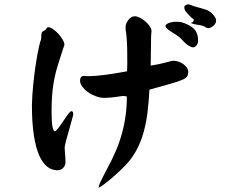

<svg xmlns="http://www.w3.org/2000/svg" viewBox="-20 -753 1040 889"><path d="M681.6 -609.4Q681.6 -607.4 680.7 -599.1Q679.7 -590.8 679.7 -585.9Q679.7 -554.7 678.7 -516.1Q677.7 -477.5 677.7 -449.2Q696.3 -452.1 713.4 -455.6Q730.5 -459 744.6 -462.9Q758.8 -466.8 768.6 -469.2Q778.3 -471.7 783.2 -471.7Q794.9 -471.7 807.1 -467.3Q819.3 -462.9 829.1 -456.1Q838.9 -449.2 845.2 -439.9Q851.6 -430.7 851.6 -420.9Q851.6 -407.2 846.2 -398.9Q840.8 -390.6 822.3 -382.8Q803.7 -375 768.1 -364.7Q732.4 -354.5 671.9 -337.9Q668.9 -280.3 663.1 -233.4Q657.2 -186.5 646.5 -146.5Q635.7 -106.4 619.1 -71.8Q602.5 -37.1 577.1 -5.9Q562.5 11.7 541 32.2Q519.5 52.7 498.5 70.8Q477.5 88.9 460 101.6Q442.4 114.3 436.5 116.2Q437.5 105.5 444.3 90.8Q451.2 76.2 462.9 53.7L476.6 27.3Q499 -13.7 516.1 -53.7Q533.2 -93.8 544.4 -134.3Q555.7 -174.8 561.5 -216.8Q567.4 -258.8 567.4 -305.7Q561.5 -308.6 547.9 -308.6Q541 -307.6 530.8 -306.2Q520.5 -304.7 508.8 -303.2Q497.1 -301.8 485.4 -300.8Q473.6 -299.8 463.9 -299.8Q443.4 -299.8 422.9 -307.6Q402.3 -315.4 386.2 -327.1Q370.1 -338.9 360.4 -353Q350.6 -367.2 350.6 -378.9Q350.6 -401.4 369.1 -401.4Q372.1 -401.4 376 -400.9Q379.9 -400.4 384.8 -400.4Q405.3 -400.4 424.8 -401.9Q444.3 -403.3 465.8 -406.2Q487.3 -409.2 512.2 -413.1Q537.1 -417 568.4 -422.9Q569.3 -442.4 569.3 -454.6Q569.3 -466.8 569.3 -472.7Q569.3 -530.3 567.9 -556.2Q566.4 -582 564.9 -593.3Q563.5 -604.5 562.5 -609.4Q561.5 -614.3 561.5 -628.9Q561.5 -643.6 574.2 -660.6Q586.9 -677.7 604.5 -677.7Q614.3 -677.7 627.9 -670.9Q641.6 -664.1 653.3 -653.8Q665 -643.6 673.3 -631.3Q681.6 -619.1 681.6 -609.4ZM319.3 -222.7Q319.3 -222.7 313.5 -200.7Q307.6 -178.7 299.8 -151.9Q292 -125 285.6 -100.1Q279.3 -75.2 279.3 -69.3Q279.3 -59.6 281.2 -40Q283.2 -20.5 283.2 -2Q283.2 13.7 272.5 24.4Q261.7 35.2 246.1 35.2Q213.9 35.2 190.9 11.7Q168 -11.7 154.3 -51.8Q140.6 -91.8 134.3 -145Q127.9 -198.2 127.9 -257.8V-269.5Q128.9 -314.5 134.3 -365.7Q139.6 -417 146.5 -460.9Q153.3 -504.9 160.2 -535.2Q167 -565.4 169.9 -569.3Q170.9 -572.3 170.9 -577.6Q170.9 -583 171.4 -589.4Q171.9 -595.7 172.9 -600.6Q173.8 -605.5 176.8 -606.4Q191.4 -614.3 194.8 -620.6Q198.2 -627 204.1 -627Q212.9 -627 225.6 -618.2Q238.3 -609.4 250 -596.7Q261.7 -584 270 -569.8Q278.3 -555.7 278.3 -544.9Q278.3 -543 272.5 -528.3L254.9 -473.6Q245.1 -444.3 238.3 -417.5Q231.4 -390.6 227.1 -362.3Q222.7 -334 220.7 -302.7Q218.8 -271.5 218.8 -234.4Q218.8 -145.5 234.4 -145.5Q242.2 -145.5 276.4 -197.3Q302.7 -238.3 310.5 -238.3Q319.3 -238.3 319.3 -222.7ZM826.2 -648.4Q859.4 -636.7 876.5 -621.1Q893.6 -605.5 896.5 -578.1Q899.4 -550.8 888.2 -540.5Q877 -530.3 866.2 -535.2Q843.8 -544.9 826.7 -564.9Q809.6 -585 782.2 -599.6L759.8 -615.2Q746.1 -626 746.1 -632.8Q746.1 -639.6 760.3 -646Q774.4 -652.3 799.8 -652.3Q806.6 -652.3 813 -651.4Q819.3 -650.4 826.2 -648.4ZM979.5 -650.4Q976.6 -638.7 963.4 -629.9Q950.2 -621.1 942.4 -623Q934.6 -624 929.2 -628.4Q923.8 -632.8 914.1 -634.8Q900.4 -637.7 887.7 -639.6Q875 -641.6 862.3 -646.5Q873 -648.4 876.5 -656.2Q879.9 -664.1 869.1 -668.9Q849.6 -687.5 840.3 -699.7Q831.1 -711.9 834 -723.6Q835.9 -728.5 844.2 -731.4Q852.5 -734.4 861.3 -730.5Q877.9 -723.6 894 -719.7Q910.2 -715.8 930.7 -709Q937.5 -708 946.8 -702.1Q956.1 -696.3 964.4 -688Q972.7 -679.7 977.5 -669.9Q982.4 -660.2 979.5 -650.4Z"/></svg>

Font: JasonHandwriting1
Style: Regular
Weight: 400
Version: Version 1.48.20